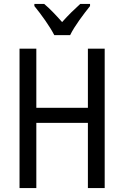

<svg xmlns="http://www.w3.org/2000/svg" viewBox="-20 -963 635 983"><path d="M258 -783H339C361 -829 409 -892 441 -932V-943H391C357 -912 333 -889 298 -850C267 -885 234 -920 206 -943H156V-932C192 -888 235 -828 258 -783ZM516 0V-714H430V-411H166V-714H80V0H166V-334H430V0Z"/></svg>

Font: Noto Sans Condensed
Style: Regular
Weight: 400
Width: 3
Designer: Monotype Design Team
Foundry: Monotype Imaging Inc.
Version: Version 2.013